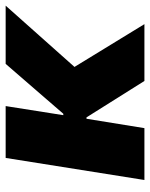

<svg xmlns="http://www.w3.org/2000/svg" viewBox="56 -600 543 696"><g transform="rotate(-90 328.0 -251.5)"><path d="M24 0 104 -503H292L259 -294H264L445 -503H656L413 -230L414 -286L589 0H383L251 -210H246L212 0Z"/></g></svg>

Font: Nunito Sans 8pt Black
Style: Italic
Weight: 900
Italic angle: -9°
Version: Version 3.101;gftools[0.9.27]